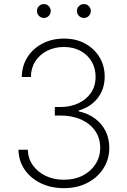

<svg xmlns="http://www.w3.org/2000/svg" viewBox="-20 -930 634 959"><path d="M299.3 9.8Q234.9 9.8 183.8 -14.9Q132.8 -39.6 103 -83Q73.2 -126.5 72.3 -182.1H118.7Q120.1 -138.2 144 -104.5Q168 -70.8 208.3 -51.5Q248.5 -32.2 298.8 -32.2Q353 -32.2 393.8 -53.5Q434.6 -74.7 457.5 -110.8Q480.5 -147 480.5 -191.9Q480.5 -240.2 455.3 -276.4Q430.2 -312.5 385.3 -332.8Q340.3 -353 280.8 -353H253.9V-395.5H280.8Q331.5 -395.5 371.3 -414.1Q411.1 -432.6 434.3 -466.3Q457.5 -500 457.5 -546.4Q457.5 -589.4 437.5 -623Q417.5 -656.7 381.8 -676Q346.2 -695.3 298.8 -695.3Q252.9 -695.3 215.6 -676.5Q178.2 -657.7 156.5 -624Q134.8 -590.3 134.3 -545.4H88.9Q89.8 -602.1 117.4 -645Q145 -688 192.4 -712.6Q239.7 -737.3 299.8 -737.3Q360.4 -737.3 406 -711.9Q451.7 -686.5 477.3 -643.8Q502.9 -601.1 502.9 -547.9Q502.9 -484.9 467.8 -439.9Q432.6 -395 372.6 -377.9V-374Q419.9 -363.8 454.3 -338.1Q488.8 -312.5 507.3 -275.1Q525.9 -237.8 525.9 -191.4Q525.9 -134.8 496.8 -89.1Q467.8 -43.5 416.7 -16.8Q365.7 9.8 299.3 9.8ZM399.4 -840.3Q384.8 -840.3 374.5 -850.6Q364.3 -860.8 364.3 -875Q364.3 -889.6 374.5 -899.7Q384.8 -909.7 399.4 -909.7Q413.6 -909.7 423.6 -899.4Q433.6 -889.2 433.6 -875Q433.6 -860.8 423.6 -850.6Q413.6 -840.3 399.4 -840.3ZM199.2 -840.3Q185.1 -840.3 174.8 -850.6Q164.6 -860.8 164.6 -875Q164.6 -889.6 174.8 -899.7Q185.1 -909.7 199.2 -909.7Q213.4 -909.7 223.4 -899.4Q233.4 -889.2 233.4 -875Q233.4 -860.8 223.4 -850.6Q213.4 -840.3 199.2 -840.3Z"/></svg>

Font: Inter ExtraLight
Style: Regular
Weight: 250
Designer: Rasmus Andersson
Foundry: rsms
Version: Version 4.001;git-66647c0bb